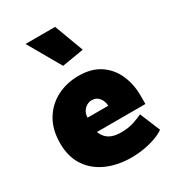

<svg xmlns="http://www.w3.org/2000/svg" viewBox="-191 -894 915 1012"><g transform="rotate(-30 266.5 -388.0)"><path d="M513 -197V-250Q513 -318 487.5 -375.5Q462 -433 410.5 -467.5Q359 -502 281 -502Q208 -502 148.5 -471Q89 -440 54.5 -382Q20 -324 20 -242Q20 -160 57.5 -103.5Q95 -47 161 -18Q227 11 310 11Q351 11 390 4Q429 -3 461 -15Q493 -27 512 -41L461 -164Q439 -153 405.5 -142Q372 -131 328 -131Q297 -131 275 -139Q253 -147 239 -162Q225 -177 218 -197ZM213 -287Q213 -306 221.5 -321.5Q230 -337 245 -346.5Q260 -356 276 -356Q299 -356 312.5 -344.5Q326 -333 332.5 -317Q339 -301 339 -287ZM238 -588 370 -610 304 -787H124Z"/></g></svg>

Font: Catamaran Thin Black
Style: Regular
Weight: 900
Version: Version 2.000